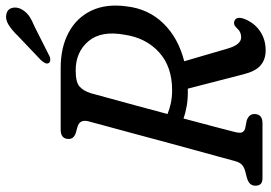

<svg xmlns="http://www.w3.org/2000/svg" viewBox="-158 -772 941 666"><g transform="rotate(-90 313.0 -439.5)"><path d="M579 -60.5Q565 -27 536.5 -8Q508 11 471 11Q439 11 418.5 -6.8Q398 -24.5 387.5 -67L338 -259Q334.5 -259 331.5 -259Q304 -258.5 279.8 -262.5Q255.5 -266.5 234.5 -274Q218.5 -213.5 205.5 -164.8Q192.5 -116 187.5 -95.5Q183 -76.5 187 -69.5Q191 -62.5 200.5 -60L228.5 -54.5Q250 -46 250 -28.5Q250 0 218 0H28Q12.5 0 6.8 -7Q1 -14 1.5 -25Q1 -46 28.5 -54L50 -59.5Q64 -63 73 -70.5Q82 -78 86.5 -94.5Q92 -115 103 -155Q114 -195 128 -246.2Q142 -297.5 156.8 -352.2Q171.5 -407 185.2 -457.8Q199 -508.5 209.5 -547.5Q220 -586.5 225 -605Q232 -634.5 204.5 -642L183 -648Q163 -655.5 163.5 -672.5Q163.5 -700 195.5 -700H410Q481.5 -700 533 -672.2Q584.5 -644.5 608.8 -593.2Q633 -542 623.5 -472Q615 -396 564.5 -344Q514 -292 433 -271.5L477 -121Q490.5 -74 516 -74Q535.5 -74 548.5 -89.5Q560.5 -102.5 573.5 -97Q590.5 -89.5 579 -60.5ZM322 -595Q317.5 -578 306.2 -536.8Q295 -495.5 280 -441Q265 -386.5 250 -329.5Q266.5 -322.5 287.2 -318Q308 -313.5 332.5 -313.5Q414.5 -313.5 464.2 -358.8Q514 -404 525 -478Q540 -559.5 502.5 -603.8Q465 -648 401 -648Q360.5 -648 345.2 -634.5Q330 -621 322 -595ZM519 -846.5Q541.5 -870 560.8 -881.5Q580 -893 598.5 -888Q614.5 -883.5 618.2 -868Q622 -852.5 613.5 -836Q604 -819 589.5 -809.2Q575 -799.5 551 -789.5L450 -738.5Q443 -735.5 436 -736.2Q429 -737 426.5 -742Q423.5 -748 427.2 -755Q431 -762 437.5 -769Z"/></g></svg>

Font: Fraunces 144pt SuperSoft
Style: Italic
Weight: 400
Italic angle: -16°
Version: Version 1.000;[b76b70a41]